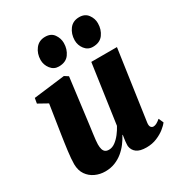

<svg xmlns="http://www.w3.org/2000/svg" viewBox="-185 -901 961 1034"><g transform="rotate(-30 295.5 -384.0)"><path d="M168.5 11.5Q135.5 11.5 106.8 -1.8Q78 -15 60 -41Q42 -67 41.5 -106Q41.5 -122.5 43.2 -143Q45 -163.5 47.8 -186.2Q50.5 -209 54 -232Q57.5 -255 60.5 -276.5L88.5 -457.5L31 -489.5L36.5 -521.5L231 -545.5L254.5 -530.5L223.5 -287Q221 -265.5 217.8 -242.5Q214.5 -219.5 211.8 -198.2Q209 -177 207.2 -160.5Q205.5 -144 205.5 -135Q205.5 -116 209.2 -104Q213 -92 221.2 -86Q229.5 -80 244 -80Q264 -80 282.8 -93.8Q301.5 -107.5 317.5 -128.2Q333.5 -149 344.5 -170L397 -537.5H556.5L494 -102Q492 -84 498.2 -76.2Q504.5 -68.5 513.5 -68.5Q522.5 -68.5 532.5 -73.5Q542.5 -78.5 557.5 -91L571 -61Q561 -47 540.2 -30.5Q519.5 -14 490.2 -1.8Q461 10.5 425.5 10.5Q384.5 10.5 364.2 -4.8Q344 -20 340.5 -46.5Q340.5 -51 340.8 -58.2Q341 -65.5 342 -74.5Q343 -83.5 344.5 -93.5Q346 -103.5 347.5 -112.5L345.5 -113Q333.5 -90.5 317 -68.5Q300.5 -46.5 278.8 -28.5Q257 -10.5 229.5 0.5Q202 11.5 168.5 11.5ZM234 -603Q203.5 -603 184.5 -627.5Q165.5 -652 165.5 -682.5Q166 -722 188 -750.5Q210 -779 248.5 -779Q285 -779 302.5 -754Q320 -729 320 -700Q320 -661.5 299 -632.2Q278 -603 234 -603ZM446 -603Q415 -603 396.2 -627.5Q377.5 -652 377.5 -682.5Q378 -722 399.5 -750.5Q421 -779 460.5 -779Q496 -779 514.2 -754Q532.5 -729 532 -700Q532 -661.5 510.8 -632.2Q489.5 -603 446 -603Z"/></g></svg>

Font: Merriweather 72pt Black
Style: Italic
Weight: 900
Italic angle: -7.8°
Version: Version 2.101